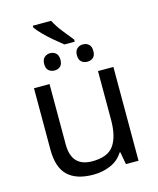

<svg xmlns="http://www.w3.org/2000/svg" viewBox="-128 -960 874 1060"><g transform="rotate(-15 309.0 -430.5)"><path d="M533 -536V0H461L448 -71H444Q418 -29 372 -9.5Q326 10 274 10Q177 10 128 -36.5Q79 -83 79 -185V-536H168V-191Q168 -63 287 -63Q376 -63 410.5 -113Q445 -163 445 -257V-536ZM267 -871Q284 -837 312 -801.5Q340 -766 363 -738V-726H304Q281 -744 252 -768.5Q223 -793 198.5 -818Q174 -843 162 -861V-871ZM215 -700Q234 -700 247.5 -688Q261 -676 261 -650Q261 -624 247.5 -612.5Q234 -601 215 -601Q196 -601 182 -612.5Q168 -624 168 -650Q168 -676 182 -688Q196 -700 215 -700ZM402 -700Q422 -700 435.5 -688Q449 -676 449 -650Q449 -624 435.5 -612.5Q422 -601 402 -601Q383 -601 369 -612.5Q355 -624 355 -650Q355 -676 369 -688Q383 -700 402 -700Z"/></g></svg>

Font: Noto IKEA Arabic
Style: Regular
Weight: 400
Designer: Monotype Design Team
Foundry: Monotype Imaging Inc.
Version: Version 1.200